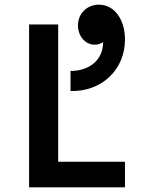

<svg xmlns="http://www.w3.org/2000/svg" viewBox="-20 -805 620 825"><path d="M105 0H517V-110H230V-700H105ZM283 -500V-414C416 -410 517 -505 517 -635C517 -722 471 -785 405 -785C354 -785 315 -747 315 -696C315 -650 346 -613 387 -613C400 -613 413 -617 423 -624C423 -543 359 -500 283 -500Z"/></svg>

Font: CommitMono-dimboump
Style: Bold
Weight: 700
Monospace: yes
Designer: Eigil Nikolajsen
Foundry: Eigil Nikolajsen
Version: Version 1.143